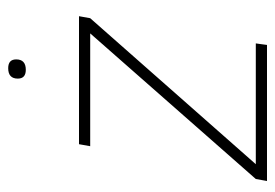

<svg xmlns="http://www.w3.org/2000/svg" viewBox="-124 -564 687 480"><g transform="rotate(-90 220.0 -323.5)"><path d="M8 0 13 -28 377 -442H95L100 -470H420L415 -442L50 -28H352L348 0ZM286 -603Q264 -603 264 -623Q264 -647 290 -647Q312 -647 312 -627Q312 -603 286 -603Z"/></g></svg>

Font: Gantari Thin
Style: Italic
Weight: 100
Italic angle: -10°
Designer: Anugrah Pasau
Foundry: Lafontype
Version: Version 1.000; ttfautohint (v1.8.4.7-5d5b)